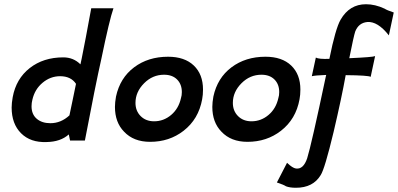

<svg xmlns="http://www.w3.org/2000/svg" viewBox="-20 -664 1880 907"><path d="M411 -625H516Q497 -571 459 -387Q430 -258 381 0H311L305 -29Q266 6 200 7Q124 10 79.5 -34.5Q35 -79 35 -156Q35 -177 40 -205Q56 -292 120.5 -342.5Q185 -393 279 -393Q327 -393 360 -360L366 -388Q382 -466 411 -625ZM339 -268Q315 -304 264 -304Q218 -304 181 -273Q144 -242 133 -193Q129 -178 129 -162Q129 -124 153.5 -103Q178 -82 218 -82Q268 -82 308 -119Q312 -139 323 -190.5Q334 -242 339 -268Z M935 -195Q918 -101 847 -46Q780 6 689 6Q611 6 566 -42Q523 -86 523 -159Q523 -180 528 -208Q547 -296 613.5 -346Q680 -396 774 -396Q852 -396 895.5 -354.5Q939 -313 939 -241Q939 -216 935 -195ZM835 -201Q839 -213 839 -229Q839 -266 816.5 -288.5Q794 -311 755 -311Q701 -311 661 -271Q620 -230 620 -178Q620 -140 644.5 -115.5Q669 -91 708 -91Q753 -91 788.5 -121Q824 -151 835 -201Z M1395 -195Q1378 -101 1307 -46Q1240 6 1149 6Q1071 6 1026 -42Q983 -86 983 -159Q983 -180 988 -208Q1007 -296 1073.5 -346Q1140 -396 1234 -396Q1312 -396 1355.5 -354.5Q1399 -313 1399 -241Q1399 -216 1395 -195ZM1295 -201Q1299 -213 1299 -229Q1299 -266 1276.5 -288.5Q1254 -311 1215 -311Q1161 -311 1121 -271Q1080 -230 1080 -178Q1080 -140 1104.5 -115.5Q1129 -91 1168 -91Q1213 -91 1248.5 -121Q1284 -151 1295 -201Z M1840 -605 1817 -497Q1764 -564 1715 -560Q1674 -556 1658 -515Q1651 -494 1630 -389Q1742 -394 1752 -399L1731 -301Q1720 -308 1613 -309Q1594 -203 1556 -41Q1514 134 1495 163Q1459 223 1378 223Q1349 223 1331 216Q1321 209 1288 198Q1302 172 1336 105Q1362 130 1378 132Q1413 137 1431 84Q1451 20 1519 -302L1521 -310Q1468 -308 1453 -304L1472 -392Q1486 -384 1536 -386Q1565 -530 1589 -571Q1631 -644 1709 -644Q1752 -644 1797 -623Q1807 -616 1840 -605Z"/></svg>

Font: GFS Neohellenic Rg
Style: Bold Italic
Weight: 700
Italic angle: -12°
Designer: Designed by Takis Katsoulidis and George D. Matthiopoulos.
Foundry: Designed by Takis Katsoulidis and George D. Matthiopoulos.
Version: Version 1.0